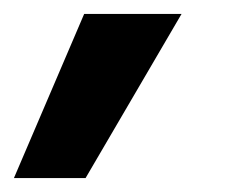

<svg xmlns="http://www.w3.org/2000/svg" viewBox="-53 -142 332 276"><path d="M-33 114 68 -122H208L70 114Z"/></svg>

Font: Figtree Light
Style: Bold Italic
Weight: 700
Italic angle: -9.5°
Version: Version 2.000